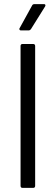

<svg xmlns="http://www.w3.org/2000/svg" viewBox="-20 -914 270 934"><path d="M90 0Q80 0 80 -10V-690Q80 -700 90 -700H141Q151 -700 151 -690V-10Q151 0 141 0ZM83 -766Q77 -766 75.5 -768.5Q74 -771 74 -773Q74 -775 76 -778L136 -887Q139 -894 148 -894H193Q199 -894 200 -891.5Q201 -889 201 -888Q201 -885 199 -882L131 -773Q126 -766 119 -766Z"/></svg>

Font: LinhAnh
Style: Regular
Weight: 400
Designer: Jeremy Tribby
Foundry: Tribby Type
Version: Version 1.408